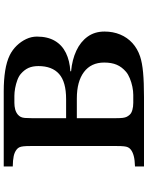

<svg xmlns="http://www.w3.org/2000/svg" viewBox="100 -900 800 1040"><g transform="rotate(-90 500.0 -380.0)"><path d="M525.9 -759.8Q586.9 -759.8 636.7 -752Q686.5 -744.1 721.2 -727.1Q750 -712.9 772.7 -689.5Q795.4 -666 808.6 -637.9Q821.8 -609.9 821.8 -580.1Q821.8 -522 798.8 -482.9Q775.9 -443.8 733.6 -423.1Q691.4 -402.3 633.8 -398.9V-395Q696.8 -389.2 745.4 -366.5Q793.9 -343.8 821.5 -305.4Q849.1 -267.1 849.1 -213.9Q849.1 -167.5 833 -128.9Q816.9 -90.3 786.6 -62.7Q756.3 -35.2 713.9 -21Q680.2 -9.8 627 -4.9Q573.7 0 494.1 0H118.2V-48.8Q152.8 -49.8 174.6 -55.4Q196.3 -61 210 -71.8Q218.3 -78.6 222.2 -86.9Q226.1 -95.2 227.5 -109.1Q229 -123 229 -146V-616.2Q229 -639.2 227.5 -652.8Q226.1 -666.5 222.2 -675Q218.3 -683.6 210 -689.9Q195.8 -701.2 174.3 -705.8Q152.8 -710.4 118.2 -710.9V-759.8ZM462.9 -702.1Q444.3 -702.1 427.7 -697.8Q411.1 -693.4 398.9 -683.1Q390.6 -675.8 386.5 -667.2Q382.3 -658.7 381.1 -645.3Q379.9 -631.8 379.9 -608.9V-421.9H482.9Q576.7 -421.9 619.4 -460Q662.1 -498 662.1 -571.8Q662.1 -603.5 651.9 -626Q641.6 -648.4 620.1 -667Q607.4 -678.2 586.4 -686Q565.4 -693.8 542.5 -698Q519.5 -702.1 501 -702.1ZM379.9 -150.9Q379.9 -127.9 381.6 -114.7Q383.3 -101.6 387.5 -93.3Q391.6 -85 398.9 -77.1Q407.2 -67.9 424.6 -63Q441.9 -58.1 462.9 -58.1H505.9Q526.4 -58.1 550.3 -63Q574.2 -67.9 595.9 -76.9Q617.7 -85.9 630.9 -97.2Q657.2 -119.6 669.2 -147.7Q681.2 -175.8 681.2 -215.8Q681.2 -286.6 629.9 -325.2Q578.6 -363.8 486.8 -363.8H379.9Z"/></g></svg>

Font: BIZ UDMincho
Style: Bold
Weight: 700
Monospace: yes
Designer: TypeBank Co., Ltd.
Foundry: Morisawa Inc.
Version: Version 1.06